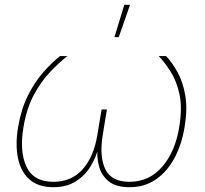

<svg xmlns="http://www.w3.org/2000/svg" viewBox="-20 -777 856 803"><path d="M202.6 5.9Q140.1 5.9 103.5 -26.4Q66.9 -58.6 55.2 -115.5Q43.5 -172.4 55.7 -245.6Q68.4 -320.3 96.4 -376.7Q124.5 -433.1 160.2 -473.9Q195.8 -514.6 231 -542.5H261.7Q227.5 -515.6 189.9 -476.3Q152.3 -437 121.8 -380.6Q91.3 -324.2 78.1 -245.1Q61 -142.6 90.8 -79.6Q120.6 -16.6 202.6 -16.6Q279.3 -16.6 325.9 -69.3Q372.6 -122.1 387.2 -212.9L404.8 -319.3H427.2L409.7 -212.9Q395 -122.1 420.4 -69.3Q445.8 -16.6 521.5 -16.6Q604 -16.6 658.4 -79.6Q712.9 -142.6 729.5 -245.1Q742.7 -324.2 731 -380.6Q719.2 -437 694.3 -476.3Q669.4 -515.6 644 -542.5H674.8Q700.7 -514.6 723.1 -473.9Q745.6 -433.1 755.1 -376.7Q764.6 -320.3 752 -245.6Q740.2 -172.4 709.5 -115.5Q678.7 -58.6 631.6 -26.4Q584.5 5.9 521.5 5.9Q464.8 5.9 434.3 -19Q403.8 -43.9 393.8 -82.5Q383.8 -121.1 388.2 -162.1H392.1Q382.8 -121.1 359.6 -82.5Q336.4 -43.9 297.9 -19Q259.3 5.9 202.6 5.9ZM458.5 -621.6 500 -756.8H523.9L476.6 -621.6Z"/></svg>

Font: Inter 16pt Thin
Style: Italic
Weight: 250
Italic angle: -9.3988°
Version: Version 4.001;git-66647c0bb